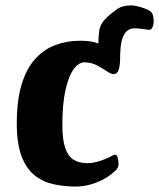

<svg xmlns="http://www.w3.org/2000/svg" viewBox="-20 -674 586 707"><path d="M259.7 13Q216.6 13 177.6 4.5Q138.5 -3.9 107.8 -28.2Q77.2 -52.4 59.5 -98.5Q41.8 -144.6 41.8 -219.7Q41.8 -303.5 59.3 -361.8Q76.8 -420.2 108.6 -455.9Q140.3 -491.5 182.9 -507.7Q225.4 -524 274.5 -524Q289.9 -524 307 -522.3Q324.1 -520.5 342.4 -514Q341.8 -536.5 345.7 -562.3Q349.6 -588.1 374.6 -611.1Q388.5 -624 409.2 -639.1Q429.9 -654.2 462.7 -654.2Q475.7 -654.2 496.5 -648.4Q517.2 -642.5 530.1 -634.8Q539.4 -629.5 542.7 -619.3Q545.9 -609.2 545.9 -595.1Q545.9 -583.8 541.5 -573.9Q537.2 -564.1 529.9 -564.1Q525.9 -564.1 507 -566.9Q488.2 -569.8 475.8 -569.8Q459.1 -569.8 447.2 -559.6Q435.2 -549.4 428.9 -526.2Q422.6 -503 422.4 -464Q422.4 -433.1 417 -417.1Q411.6 -401.1 399.4 -401.1Q390.6 -401.1 378.4 -408.3Q359.4 -421.4 337.9 -432.9Q316.4 -444.4 290.5 -444.4Q269.8 -444.4 251.4 -419.6Q233 -394.8 221.3 -343.3Q209.6 -291.9 209.6 -212.6Q209.6 -161.7 219.6 -130.8Q229.5 -99.9 250 -86.5Q270.4 -73.1 301.8 -73.1Q316.9 -73.1 333.3 -77.1Q349.6 -81.2 363.7 -86.9Q377.8 -92.6 384.7 -96.3Q393.2 -100.8 397 -102.6Q400.7 -104.5 403.7 -104.5Q410.2 -104.5 413.4 -93.4Q416.5 -82.2 416.5 -69.4Q416.5 -56.2 405.7 -46.1Q376.7 -18.2 337.1 -2.6Q297.5 13 259.7 13Z"/></svg>

Font: Briem Hand Thin
Style: Regular
Weight: 100
Designer: Gunnlaugur SE Briem, Eben Sorkin
Foundry: Sorkin Type Co.
Version: Version 1.003